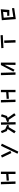

<svg xmlns="http://www.w3.org/2000/svg" viewBox="3154 -3726 691 7040"><g transform="rotate(-90 3500.0 -206.5)"><path d="M639 -244 400 -226 394 -309 639 -326V-520H724L725 16H639ZM263 -520H351L366 16H279Z M1673 -518 1752 -484 1461 119 1383 89ZM1242 -481 1321 -517 1485 -175 1408 -134Z M2623 -237 2570 -215 2543 -291 2697 -352 2753 -521 2830 -487 2768 -298 2697 -268 2868 -29 2796 24ZM2289 -272 2212 -306 2138 -485 2213 -521 2281 -361 2438 -291 2415 -215 2362 -239 2207 24 2132 -29ZM2446 -515 2531 -519 2541 18 2456 21Z M3639 -244 3400 -226 3394 -309 3639 -326V-520H3724L3725 16H3639ZM3263 -520H3351L3366 16H3279Z M4644 -384 4463 -19 4393 -62 4634 -520H4724L4725 16H4639ZM4263 -520H4351L4366 16H4279Z M5254 -505 5728 -532 5733 -451 5260 -425ZM5445 -394 5535 -399 5550 14 5460 19Z M6279 -486 6681 -525 6655 -211H6441V-290H6571L6584 -439L6371 -417L6398 -64L6718 -114L6724 -32L6318 27Z"/></g></svg>

Font: Moralerspace Krypton JPDOC
Style: Regular
Weight: 400
Version: v0.0.6; ttfautohint (v1.8.4.7-5d5b-dirty) -l 6 -r 45 -G 200 